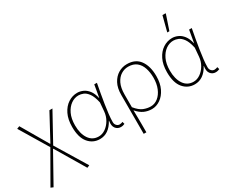

<svg xmlns="http://www.w3.org/2000/svg" viewBox="-122 -1204 2275 1869"><g transform="rotate(-30 1016.0 -269.0)"><path d="M38 192 10 180 206 -162 16 -478 46 -490 220 -192H224L378 -478H412L238 -162L446 180L418 192L224 -134H220Z M666 12Q588 12 538 -47.5Q488 -107 488 -225Q488 -310 517 -369Q546 -428 593.5 -459Q641 -490 696 -490Q728 -490 760.5 -475.5Q793 -461 818.5 -428Q844 -395 856 -340H858L882 -478H912Q902 -426 892 -370Q882 -314 873.5 -259.5Q865 -205 859.5 -156.5Q854 -108 854 -70Q854 -46 868.5 -31Q883 -16 902 -16Q911 -16 920.5 -18.5Q930 -21 937 -24L944 2Q937 5 926 8.5Q915 12 900 12Q864 12 842 -16.5Q820 -45 830 -100H828Q767 12 666 12ZM668 -16Q708 -16 744.5 -41.5Q781 -67 805.5 -109.5Q830 -152 834 -202L842 -298Q826 -370 800.5 -405Q775 -440 747 -451Q719 -462 694 -462Q649 -462 609.5 -434Q570 -406 545 -353.5Q520 -301 520 -225Q520 -131 559 -73.5Q598 -16 668 -16Z M1058 180V-257Q1058 -334 1085.5 -385.5Q1113 -437 1157.5 -463.5Q1202 -490 1254 -490Q1350 -490 1398 -423.5Q1446 -357 1446 -246Q1446 -165 1418 -107.5Q1390 -50 1345 -19Q1300 12 1250 12Q1205 12 1165 -5.5Q1125 -23 1086 -68Q1087 -20 1087.5 18Q1088 56 1088 94Q1088 132 1088 180ZM1252 -16Q1297 -16 1334 -45.5Q1371 -75 1392.5 -127Q1414 -179 1414 -246Q1414 -307 1397.5 -356Q1381 -405 1345.5 -433.5Q1310 -462 1252 -462Q1210 -462 1172.5 -439Q1135 -416 1111.5 -368Q1088 -320 1088 -244V-102Q1132 -48 1172.5 -32Q1213 -16 1252 -16Z M1732 12Q1654 12 1604 -47.5Q1554 -107 1554 -225Q1554 -310 1583 -369Q1612 -428 1659.5 -459Q1707 -490 1762 -490Q1794 -490 1826.5 -475.5Q1859 -461 1884.5 -428Q1910 -395 1922 -340H1924L1948 -478H1978Q1968 -426 1958 -370Q1948 -314 1939.5 -259.5Q1931 -205 1925.5 -156.5Q1920 -108 1920 -70Q1920 -46 1934.5 -31Q1949 -16 1968 -16Q1977 -16 1986.5 -18.5Q1996 -21 2003 -24L2010 2Q2003 5 1992 8.5Q1981 12 1966 12Q1930 12 1908 -16.5Q1886 -45 1896 -100H1894Q1833 12 1732 12ZM1734 -16Q1774 -16 1810.5 -41.5Q1847 -67 1871.5 -109.5Q1896 -152 1900 -202L1908 -298Q1892 -370 1866.5 -405Q1841 -440 1813 -451Q1785 -462 1760 -462Q1715 -462 1675.5 -434Q1636 -406 1611 -353.5Q1586 -301 1586 -225Q1586 -131 1625 -73.5Q1664 -16 1734 -16ZM1750 -560 1794 -730H1828L1830 -726L1774 -560Z"/></g></svg>

Font: SourceSans3VF
Style: Regular
Weight: 200
Designer: Paul D. Hunt
Foundry: Adobe
Version: Version 3.052;hotconv 1.1.0;makeotfexe 2.6.0